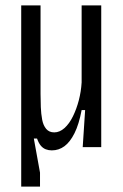

<svg xmlns="http://www.w3.org/2000/svg" viewBox="-20 -548 459 715"><path d="M59 147V-528H131V-198Q131 -174 132 -149Q133 -124 137 -102.5Q141 -81 152 -68Q163 -55 182 -55Q202 -55 220 -71Q238 -87 251.5 -114.5Q265 -142 273.5 -174.5Q282 -207 284 -241V-528H357V-203V0H288L297 -138H284Q274 -85 257.5 -52Q241 -19 220 -3.5Q199 12 173 12Q161 12 150.5 8Q140 4 132 -5.5Q124 -15 118 -32H106L129 95V147Z"/></svg>

Font: Bricolage Grotesque 24pt Condensed Light
Style: Regular
Weight: 300
Width: 3
Designer: Mathieu Triay
Foundry: Atelier Triay
Version: Version 1.001;gftools[0.9.33.dev8+g029e19f]